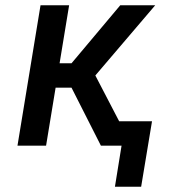

<svg xmlns="http://www.w3.org/2000/svg" viewBox="-20 -550 640 725"><path d="M414 155 439 0H361L250 -219H190L154 0H46L133 -530H241L205 -311H250L434 -530H566L340 -265L430 -92H554L513 155Z"/></svg>

Font: Iosevka Curly SmBdEx
Style: Italic
Weight: 600
Width: 7
Italic angle: -9°
Monospace: yes
Designer: Belleve Invis
Foundry: Belleve Invis
Version: Version 11.1.0; ttfautohint (v1.8.3)